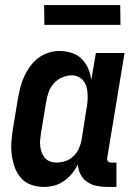

<svg xmlns="http://www.w3.org/2000/svg" viewBox="-20 -729 540 757"><path d="M439 8H403Q382 8 361.5 4Q341 0 324 -11.5Q307 -23 297.5 -41.5Q288 -60 287 -81Q278 -62 264 -45Q250 -28 232.5 -15.5Q215 -3 194.5 2.5Q174 8 154 8Q127 8 103 -0.5Q79 -9 63 -27Q47 -45 38.5 -68.5Q30 -92 26.5 -117.5Q23 -143 25 -169.5Q27 -196 31 -222L51 -342Q55 -364 60.5 -385.5Q66 -407 75.5 -427.5Q85 -448 98.5 -467Q112 -486 130.5 -500Q149 -514 171 -521Q193 -528 214 -528Q239 -528 262.5 -520.5Q286 -513 302 -497Q318 -481 327.5 -459Q337 -437 340 -414L358 -520H471L403 -108Q402 -104 402.5 -100Q403 -96 405.5 -93Q408 -90 411.5 -89Q415 -88 419 -88H439ZM202 -88Q220 -88 238 -94Q256 -100 270 -113.5Q284 -127 291.5 -144.5Q299 -162 302 -180L321 -300Q324 -314 325 -328.5Q326 -343 325.5 -357Q325 -371 321.5 -384.5Q318 -398 310 -409Q302 -420 289.5 -426Q277 -432 263 -432Q244 -432 224.5 -423.5Q205 -415 191.5 -399.5Q178 -384 171.5 -365Q165 -346 162 -327L142 -207Q140 -193 138.5 -179.5Q137 -166 138.5 -153Q140 -140 144.5 -128Q149 -116 157 -106.5Q165 -97 177 -92.5Q189 -88 202 -88ZM455 -631H155L154 -709H454Z"/></svg>

Font: Iosevka Term Curly
Style: Bold Italic
Weight: 700
Italic angle: -9°
Designer: Belleve Invis
Foundry: Belleve Invis
Version: Version 32.3.0